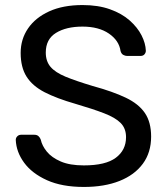

<svg xmlns="http://www.w3.org/2000/svg" viewBox="-20 -730 662 760"><path d="M312.1 10Q225.4 10 166 -16.7Q106.6 -43.5 75.5 -86Q44.4 -128.5 42.4 -176.2Q42.4 -184.4 48.5 -190.5Q54.6 -196.6 63.6 -196.6H115.4Q126.6 -196.6 132.6 -190.8Q138.7 -185.1 141.4 -177.1Q146.5 -153.1 165.5 -129.7Q184.6 -106.3 220.4 -90.8Q256.2 -75.3 312.1 -75.3Q398.1 -75.3 438.5 -105.6Q478.9 -135.8 478.9 -187Q478.9 -221.7 457.6 -243.2Q436.4 -264.6 392.1 -281.6Q347.9 -298.7 277.6 -319.3Q205.1 -340.1 156.8 -364.8Q108.6 -389.6 85.2 -426.6Q61.8 -463.6 61.8 -520.6Q61.8 -574.8 91 -617.5Q120.1 -660.1 174.8 -685.1Q229.5 -710 306.7 -710Q368.7 -710 415.3 -693.3Q461.9 -676.7 493 -649.3Q524.1 -621.8 540.2 -590.3Q556.3 -558.8 557.3 -529Q557.3 -521.6 552 -515.1Q546.7 -508.6 536.3 -508.6H482.6Q475.9 -508.6 468.2 -512.6Q460.5 -516.6 457.2 -527.9Q451.4 -569.4 411.1 -597.1Q370.8 -624.7 306.7 -624.7Q241.9 -624.7 201.5 -599.7Q161.2 -574.8 161.2 -521.9Q161.2 -487.8 179.9 -465.5Q198.7 -443.3 239.7 -426.3Q280.8 -409.4 346.9 -389.6Q426.6 -367.8 477.8 -343.3Q528.9 -318.9 553.6 -282.6Q578.2 -246.3 578.2 -189.4Q578.2 -126.2 545.3 -81.7Q512.4 -37.2 452.8 -13.6Q393.2 10 312.1 10Z"/></svg>

Font: Rubik Light
Style: Regular
Weight: 300
Designer: Hubert and Fischer
Foundry: Hubert and Fischer
Version: Version 2.300;gftools[0.9.30]